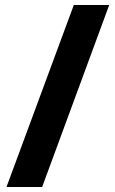

<svg xmlns="http://www.w3.org/2000/svg" viewBox="-20 -742 462 770"><path d="M418 -722 149 8H6L276 -722Z"/></svg>

Font: Noto Sans Lao UI SemCond ExtBd
Style: Regular
Weight: 800
Width: 4
Designer: Monotype Design Team
Foundry: Monotype Imaging Inc.
Version: Version 2.000; ttfautohint (v1.8.4.7-5d5b)